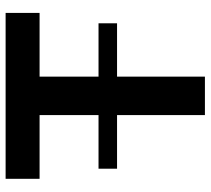

<svg xmlns="http://www.w3.org/2000/svg" viewBox="-53 -697 750 684"><g transform="rotate(-90 322.0 -355.0)"><path d="M618 -589H391V-379H581V-313H391V0H254V-313H63V-379H254V-589H27V-710H618Z"/></g></svg>

Font: IngvarSans
Style: Bold
Weight: 700
Version: Version 3.000